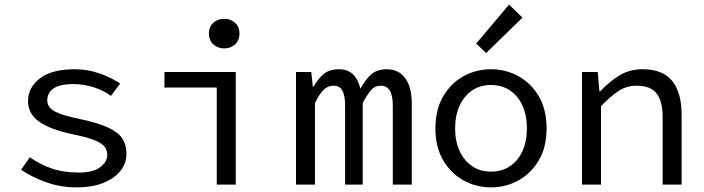

<svg xmlns="http://www.w3.org/2000/svg" viewBox="-20 -797 3040 829"><path d="M310 12Q239 12 177 -11Q115 -34 71 -64L109 -118Q151 -88 202 -70Q253 -52 320 -52Q382 -52 412.5 -75Q443 -98 443 -128Q443 -142 437.5 -154Q432 -166 416.5 -177Q401 -188 371 -198Q341 -208 291 -218Q196 -238 148.5 -272Q101 -306 101 -360Q101 -419 152 -458.5Q203 -498 303 -498Q359 -498 411 -479.5Q463 -461 499 -436L459 -383Q426 -407 384 -420.5Q342 -434 296 -434Q254 -434 229.5 -424.5Q205 -415 194.5 -399Q184 -383 184 -364Q184 -333 217.5 -315.5Q251 -298 325 -283Q406 -266 449.5 -245Q493 -224 509.5 -197Q526 -170 526 -133Q526 -93 501 -60.5Q476 -28 428 -8Q380 12 310 12Z M916 0V-419H690V-486H998V0ZM948 -588Q920 -588 901 -605.5Q882 -623 882 -652Q882 -681 901 -698.5Q920 -716 948 -716Q976 -716 995 -698.5Q1014 -681 1014 -652Q1014 -623 995 -605.5Q976 -588 948 -588Z M1258 0V-486H1324L1331 -422H1333Q1352 -456 1377 -477Q1402 -498 1444 -498Q1480 -498 1503 -477Q1526 -456 1536 -414Q1557 -453 1582.5 -475.5Q1608 -498 1650 -498Q1701 -498 1729.5 -459.5Q1758 -421 1758 -348V0H1676V-342Q1676 -427 1624 -427Q1599 -427 1582.5 -408.5Q1566 -390 1546 -352V0H1470V-342Q1470 -384 1458.5 -405.5Q1447 -427 1420 -427Q1395 -427 1376.5 -408.5Q1358 -390 1340 -352V0Z M2100 12Q2036 12 1981.5 -18Q1927 -48 1893.5 -105Q1860 -162 1860 -242Q1860 -324 1893.5 -381Q1927 -438 1981.5 -468Q2036 -498 2100 -498Q2164 -498 2218.5 -468Q2273 -438 2306.5 -381Q2340 -324 2340 -242Q2340 -162 2306.5 -105Q2273 -48 2218.5 -18Q2164 12 2100 12ZM2100 -56Q2147 -56 2182 -79.5Q2217 -103 2236 -145Q2255 -187 2255 -242Q2255 -298 2236 -340.5Q2217 -383 2182 -406.5Q2147 -430 2100 -430Q2053 -430 2018.5 -406.5Q1984 -383 1964.5 -340.5Q1945 -298 1945 -242Q1945 -187 1964.5 -145Q1984 -103 2018.5 -79.5Q2053 -56 2100 -56ZM2079 -568 2036 -609 2178 -777 2236 -721Z M2493 0V-486H2561L2568 -403H2572Q2610 -444 2654 -471Q2698 -498 2755 -498Q2841 -498 2882 -448Q2923 -398 2923 -302V0H2841V-291Q2841 -360 2815 -393.5Q2789 -427 2729 -427Q2686 -427 2652 -405Q2618 -383 2575 -339V0Z"/></svg>

Font: Source Code Pro
Style: Regular
Weight: 400
Monospace: yes
Designer: Paul D. Hunt, Teo Tuominen
Foundry: Adobe Systems Incorporated
Version: Version 1.018;hotconv 1.0.116;makeotfexe 2.5.65601